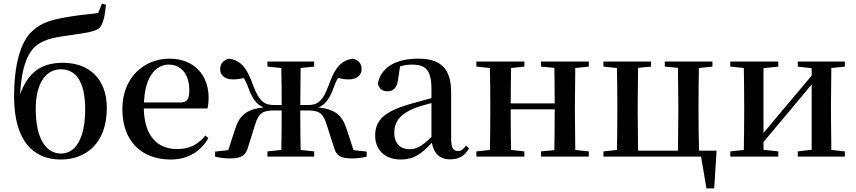

<svg xmlns="http://www.w3.org/2000/svg" viewBox="-20 -868 4743 1064"><path d="M318 -17C237 -17 178 -96 178 -264C178 -414 239 -484 317 -484C398 -484 452 -420 452 -262C452 -102 399 -17 318 -17ZM317 16C451 16 572 -69 572 -270C572 -432 472 -520 329 -520C205 -520 134 -464 91 -344C100 -501 134 -580 187 -620C232 -652 285 -662 383 -675C454 -686 510 -692 533 -715C552 -737 562 -782 567 -842L545 -848L524 -796C478 -789 418 -785 368 -776C276 -761 213 -747 159 -696C92 -636 58 -502 58 -334C58 -86 165 16 317 16Z M926 16C1021 16 1092 -28 1135 -103L1118 -117C1080 -69 1032 -42 961 -42C856 -42 780 -110 777 -267H1130C1134 -284 1136 -303 1136 -328C1136 -449 1058 -543 918 -543C780 -543 658 -439 658 -264C658 -81 769 16 926 16ZM778 -300C783 -440 842 -510 914 -510C985 -510 1029 -455 1029 -369C1029 -320 1018 -300 979 -300Z M1462 -499 1539 -491C1540 -436 1541 -353 1541 -286H1500C1449 -286 1417 -301 1382 -397C1347 -497 1311 -534 1249 -543C1217 -534 1200 -515 1200 -485C1200 -449 1229 -428 1270 -428C1293 -428 1312 -431 1331 -436C1339 -422 1347 -407 1355 -385C1379 -318 1404 -287 1441 -273C1349 -262 1309 -233 1283 -153L1245 -36L1172 -28V0C1196 6 1226 10 1252 10C1319 10 1343 -6 1356 -57L1394 -178C1415 -245 1438 -256 1504 -256H1541C1541 -178 1540 -93 1539 -37L1462 -29V0H1721V-29L1646 -37C1645 -93 1644 -178 1644 -256H1680C1746 -256 1769 -245 1790 -178L1829 -57C1842 -6 1865 10 1933 10C1958 10 1987 6 2012 0V-28L1939 -36L1901 -153C1875 -233 1835 -262 1744 -273C1781 -287 1806 -318 1830 -385C1838 -407 1845 -423 1854 -437C1872 -431 1890 -428 1914 -428C1955 -428 1984 -449 1984 -485C1984 -515 1968 -534 1936 -543C1873 -534 1837 -497 1802 -397C1767 -301 1737 -286 1685 -286H1644L1646 -491L1721 -499V-527H1462Z M2474 15C2523 15 2556 -4 2579 -46L2563 -61C2545 -38 2534 -31 2518 -31C2493 -31 2480 -47 2480 -100V-356C2480 -488 2423 -543 2297 -543C2168 -543 2089 -490 2074 -404C2080 -376 2100 -362 2128 -362C2157 -362 2181 -380 2186 -428L2197 -500C2220 -507 2241 -510 2262 -510C2340 -510 2371 -480 2371 -372V-324C2330 -313 2287 -302 2251 -291C2107 -250 2059 -199 2059 -117C2059 -33 2118 16 2200 16C2275 16 2317 -16 2373 -77C2384 -19 2416 15 2474 15ZM2371 -109C2316 -55 2284 -41 2251 -41C2200 -41 2165 -71 2165 -133C2165 -194 2200 -238 2277 -268C2302 -278 2336 -288 2371 -297Z M2978 -499 3052 -492C3053 -437 3054 -356 3054 -295H2810L2812 -491L2886 -499V-527H2620V-499L2695 -491C2696 -435 2697 -351 2697 -296V-232C2697 -177 2696 -93 2695 -37L2620 -29V0H2886V-29L2812 -37C2811 -93 2810 -181 2810 -262H3054C3054 -180 3053 -93 3052 -36L2978 -29V0H3243V-29L3168 -37L3166 -232V-296L3168 -491L3243 -499V-527H2978Z M3324 0H3865L3895 176H3938L3951 -33H3854C3852 -90 3851 -176 3851 -232V-296C3851 -351 3852 -435 3853 -491L3928 -499V-527H3664V-499L3737 -492L3739 -296V-232L3737 -33H3516L3514 -232V-296L3516 -492L3588 -499V-527H3324V-499L3399 -491C3400 -435 3401 -351 3401 -296V-232C3401 -177 3400 -93 3399 -37L3324 -29Z M4401 -499 4478 -490V-449L4328 -271L4211 -131V-490L4293 -499V-527H4027V-499L4102 -491C4103 -435 4104 -351 4104 -296V-232C4104 -177 4103 -93 4102 -37L4027 -29V0H4293V-29L4211 -38V-81L4356 -254L4478 -400V-38L4401 -29V0H4662V-29L4587 -37L4585 -232V-296L4587 -491L4662 -499V-527H4401Z"/></svg>

Font: Noto Serif HK SemiBold
Style: Regular
Weight: 600
Designer: Ryoko NISHIZUKA 西塚涼子 (kana & ideographs); Frank Grießhammer (Latin, Greek & Cyrillic); Wenlong ZHANG 张文龙 (bopomofo); San
Foundry: Adobe
Version: Version 2.001;hotconv 1.1.0;makeotfexe 2.6.0